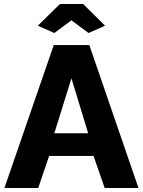

<svg xmlns="http://www.w3.org/2000/svg" viewBox="-20 -934 710 954"><path d="M168 -806.2 277.8 -914.1H393.1L502 -806.2L419.9 -770L335 -833L250 -770ZM247.1 -710H423.8L668 0H500L444.8 -159.2H224.1L169.9 0H2ZM418 -272 335 -544.9 250 -272Z"/></svg>

Font: Rawline ExtraBold
Style: Regular
Weight: 800
Designer: Matt McInerney, Pablo Impallari, Rodrigo Fuenzalida
Foundry: Matt McInerney, Pablo Impallari, Rodrigo Fuenzalida
Version: Version 4.020;PS 004.020;hotconv 1.0.88;makeotf.lib2.5.64775